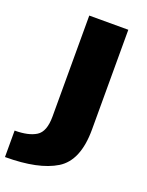

<svg xmlns="http://www.w3.org/2000/svg" viewBox="-229 -668 748 975"><g transform="rotate(20 145.0 -181.0)"><path d="M-76.5 230Q104 230 197.5 172.8Q291 115.5 291 -52.5V-591.5H80V-46Q80 36 39.2 61.5Q-1.5 87 -76.5 87Z"/></g></svg>

Font: Anybody SemiExpanded ExtraBold
Style: Regular
Weight: 800
Width: 6
Version: Version 1.113;gftools[0.9.25]